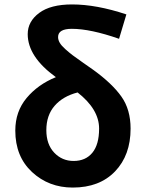

<svg xmlns="http://www.w3.org/2000/svg" viewBox="-20 -832 656 866"><path d="M312 -106Q366 -106 396.5 -143Q427 -180 427 -252Q427 -339 330 -415Q264 -398 226.5 -355Q189 -312 189 -245Q189 -181 224.5 -143.5Q260 -106 312 -106ZM550 -767 517 -657Q388 -702 304 -702Q242 -702 242 -665Q242 -652 249.5 -639Q257 -626 275 -610Q293 -594 307.5 -583Q322 -572 353.5 -550Q385 -528 402 -516Q486 -455 527.5 -396.5Q569 -338 569 -252Q569 -132 499 -59Q429 14 308 14Q200 14 124.5 -56Q49 -126 49 -243Q49 -329 100 -390Q151 -451 232 -484Q105 -576 105 -678Q105 -735 156.5 -773.5Q208 -812 305 -812Q415 -812 550 -767Z"/></svg>

Font: Noto Sans Korean Bold
Style: Bold
Weight: 700
Designer: Ryoko NISHIZUKA  (kana & ideographs); Paul D. Hunt (Latin, Greek & Cyrillic); Wenlong ZHANG  (bopomofo); Sandoll Communi
Foundry: Adobe Systems Incorporated
Version: Version 1.000;PS 1;hotconv 1.0.78;makeotf.lib2.5.61930